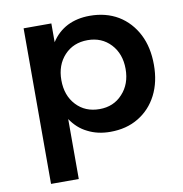

<svg xmlns="http://www.w3.org/2000/svg" viewBox="-82 -616 844 886"><g transform="rotate(-10 340.5 -172.5)"><path d="M529 -505C490 -528 446 -539 396 -539C356 -539 321 -531 291 -516C260 -500 235 -477 216 -447V-535H86V194H216V-87C236 -57 261 -34 292 -19C323 -3 358 5 398 5C448 5 492 -6 530 -29C568 -52 597 -83 618 -124C639 -165 649 -212 649 -265C649 -319 639 -367 618 -408C597 -449 567 -482 529 -505ZM475 -153C447 -122 411 -107 367 -107C322 -107 286 -122 258 -152C230 -182 216 -221 216 -269C216 -316 230 -355 258 -385C286 -415 322 -430 367 -430C411 -430 447 -415 475 -385C503 -355 517 -316 517 -269C517 -222 503 -183 475 -153Z"/></g></svg>

Font: Argentum Sans Medium
Style: Regular
Weight: 500
Designer: Julieta Ulanovsky
Foundry: Julieta Ulanovsky
Version: Version 5.001;January 29, 2019;FontCreator 11.5.0.2425 64-bi